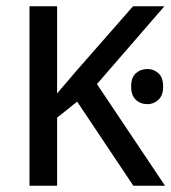

<svg xmlns="http://www.w3.org/2000/svg" viewBox="-20 -592 546 612"><path d="M450 -372Q470 -372 485 -358.5Q500 -345 500 -316Q500 -288 485 -274Q470 -260 450 -260Q428 -260 413 -274Q398 -288 398 -316Q398 -345 413 -358.5Q428 -372 450 -372ZM74 -572H162V-294Q171 -305 180.5 -316Q190 -327 200 -338.5Q210 -350 219 -361L404 -572H504L289 -324L506 0H405L226 -268L162 -217V0H74Z"/></svg>

Font: ing115
Style: Regular
Weight: 400
Designer: Monotype Design Team
Foundry: Monotype Imaging Inc.
Version: Version 2.013